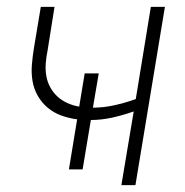

<svg xmlns="http://www.w3.org/2000/svg" viewBox="-20 -540 540 560"><path d="M334 0 370 -215Q339 -204 307.5 -197Q276 -190 245 -190L221 -46H181L205 -192Q181 -195 159 -203Q137 -211 119.5 -225.5Q102 -240 90.5 -260Q79 -280 75 -303Q71 -326 73 -351Q75 -376 79 -400L99 -520H139L119 -394Q115 -375 113.5 -356Q112 -337 115 -319Q118 -301 126.5 -285.5Q135 -270 147.5 -258.5Q160 -247 176.5 -239.5Q193 -232 211 -229L227 -326H268L251 -226Q282 -226 313.5 -233Q345 -240 376 -251L420 -520H461L375 0Z"/></svg>

Font: Iosevka SS04 Extralight
Style: Italic
Weight: 200
Italic angle: -9°
Monospace: yes
Designer: Belleve Invis
Foundry: Belleve Invis
Version: Version 19.0.0; ttfautohint (v1.8.4)